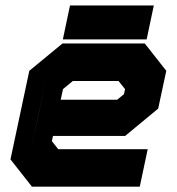

<svg xmlns="http://www.w3.org/2000/svg" viewBox="-20 -704 666 724"><path d="M526 -540 607 -437 576.5 -294.5 452 -191.5H180L175.5 -172L199.5 -141.5H537L507 0H100.5L19.5 -103L90.5 -437L215.5 -540ZM474.5 -471 525.5 -408 505.5 -315 441.5 -262H123L153 -403L236 -471ZM474.5 -471H236L153 -403L96 -137L147.5 -73H460H147.5L96 -137L123 -262H441.5L505.5 -315L525.5 -408ZM427 -398.5H254.5L217.5 -368L209 -328H422L447.5 -349L451.5 -368ZM217 -555.5 244 -683.5H560L533 -555.5ZM295.5 -618.5H487.5H295.5Z"/></svg>

Font: Tourney Black
Style: Italic
Weight: 900
Italic angle: -12°
Version: Version 1.015